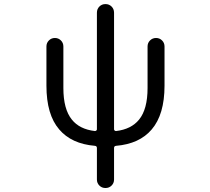

<svg xmlns="http://www.w3.org/2000/svg" viewBox="-20 -735 1040 951"><path d="M544.9 -94.7Q544.9 -90.8 547.9 -88.4Q550.8 -85.9 554.7 -85.9Q629.9 -94.7 668.9 -142.6Q710.9 -194.3 710.9 -298.8V-504.9Q710.9 -522.5 723.1 -534.7Q735.4 -546.9 752.9 -546.9Q770.5 -546.9 782.7 -534.7Q794.9 -522.5 794.9 -504.9V-310.5Q794.9 -168 731.4 -93.8Q670.9 -22.5 554.7 -12.7Q544.9 -11.7 544.9 -2V154.3Q544.9 171.9 532.7 184.1Q520.5 196.3 502.4 196.3Q484.4 196.3 472.2 184.1Q460 171.9 460 154.3V-2Q460 -11.7 450.2 -12.7Q334 -22.5 273.4 -93.8Q210 -167 210 -310.5V-504.9Q210 -522.5 222.2 -534.7Q234.4 -546.9 252 -546.9Q269.5 -546.9 281.7 -534.7Q293.9 -522.5 293.9 -504.9V-298.8Q293.9 -194.3 335.9 -142.6Q374 -94.7 450.2 -85.9Q454.1 -85.9 457 -88.4Q460 -90.8 460 -94.7V-671.9Q460 -690.4 472.2 -702.6Q484.4 -714.8 502.4 -714.8Q520.5 -714.8 532.7 -702.6Q544.9 -690.4 544.9 -671.9Z"/></svg>

Font: Rounded-X Mgen+ 1m regular
Style: Regular
Weight: 400
Designer: [Source Han Sans]
Ryoko NISHIZUKA  (kana & ideographs); Paul D. Hunt (Latin, Greek & Cyrillic); Wenlong ZHANG  (bopomofo
Version: Version 1.059.20150602